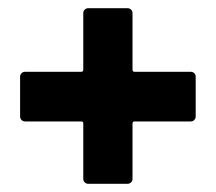

<svg xmlns="http://www.w3.org/2000/svg" viewBox="-20 -536 526 468"><path d="M445 -361Q450 -361 453.5 -357.5Q457 -354 457 -349V-252Q457 -247 453.5 -243.5Q450 -240 445 -240H308Q303 -240 303 -235V-100Q303 -95 299.5 -91.5Q296 -88 291 -88H195Q190 -88 186.5 -91.5Q183 -95 183 -100V-235Q183 -240 178 -240H41Q36 -240 32.5 -243.5Q29 -247 29 -252V-349Q29 -354 32.5 -357.5Q36 -361 41 -361H178Q183 -361 183 -366V-504Q183 -509 186.5 -512.5Q190 -516 195 -516H291Q296 -516 299.5 -512.5Q303 -509 303 -504V-366Q303 -361 308 -361Z"/></svg>

Font: LinhAnh
Style: Bold
Weight: 700
Designer: Jeremy Tribby
Foundry: Tribby Type
Version: Version 1.408